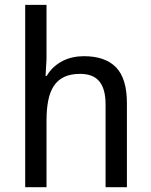

<svg xmlns="http://www.w3.org/2000/svg" viewBox="-20 -780 629 800"><path d="M419.9 0V-345.2Q419.9 -408.7 394.3 -440.4Q368.7 -472.2 314 -472.2Q274.4 -472.2 247.6 -459.5Q220.7 -446.8 204.3 -421.9Q188 -397 180.9 -360.8Q173.8 -324.7 173.8 -277.8V0H85V-759.8H173.8V-534.2L169.9 -463.9H174.8Q187 -484.9 203.9 -500.2Q220.7 -515.6 240.7 -525.9Q260.7 -536.1 283.2 -541Q305.7 -545.9 329.1 -545.9Q418.5 -545.9 463.6 -499.3Q508.8 -452.6 508.8 -350.1V0Z"/></svg>

Font: Puppies Kittens
Style: Regular
Weight: 400
Foundry: Ascender Corporation and Peter Mawhorter
Version: Version 0.1